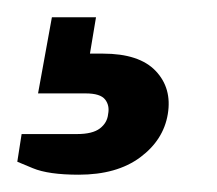

<svg xmlns="http://www.w3.org/2000/svg" viewBox="-26 -35 251 222"><path d="M65 167Q30 167 12 159.5Q-6 152 -6 152L-1 120H63Q81 120 89.5 113.5Q98 107 99 97Q101 87 95.5 80Q90 73 73 73H18L34 -15H85L78 27H93Q135 27 154 47Q173 67 168 97Q163 127 136 147Q109 167 65 167Z"/></svg>

Font: Cuprum Medium
Style: Italic
Weight: 500
Italic angle: -10°
Version: Version 3.000